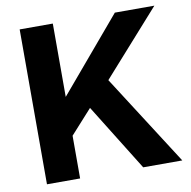

<svg xmlns="http://www.w3.org/2000/svg" viewBox="-81 -809 885 890"><g transform="rotate(-10 361.5 -364.5)"><path d="M522 0 327 -314 215 -190V-372L517 -729H703L433 -426L706 0ZM69 0V-729H225V0Z"/></g></svg>

Font: Mona Sans ExtraLight
Style: Bold
Weight: 700
Version: Version 2.000